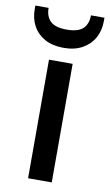

<svg xmlns="http://www.w3.org/2000/svg" viewBox="-110 -756 458 799"><g transform="rotate(10 119.0 -356.5)"><path d="M68 0V-501H168V0ZM119 -560Q72 -560 39.5 -578Q7 -596 -10 -627Q-27 -658 -27 -698V-713H29Q29 -677 49.5 -657Q70 -637 119 -637Q167 -637 187.5 -657Q208 -677 208 -713H265V-698Q265 -658 247.5 -627Q230 -596 197.5 -578Q165 -560 119 -560Z"/></g></svg>

Font: DM Sans 17pt Medium
Style: Regular
Weight: 500
Version: Version 4.004;gftools[0.9.30]